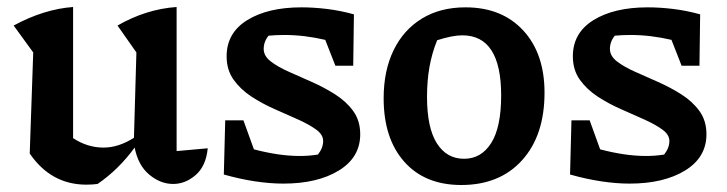

<svg xmlns="http://www.w3.org/2000/svg" viewBox="-20 -518 2078 549"><path d="M65 -79 75 -368 19 -445Q106 -492 189 -498V-123Q230 -96 276 -96Q319 -96 363 -124L370 -368L316 -445Q398 -492 485 -498V-86L574 -94Q569 -43 539.5 -17.5Q510 8 475 8Q439 8 407 -18.5Q375 -45 365 -96Q319 -33 259 8Q244 10 227 10Q126 10 65 -79Z M620 -19 624 -174H676L706 -91Q740 -82 773 -77Q806 -72 838 -72Q863 -72 889 -76Q904 -95 904 -115Q904 -133 884 -147.5Q864 -162 833 -176Q802 -190 766.5 -205.5Q731 -221 699.5 -241.5Q668 -262 648 -290Q628 -318 628 -357Q628 -424 687 -460.5Q746 -497 842 -497Q876 -497 914 -492.5Q952 -488 992 -477L990 -330H939L910 -404Q850 -418 793 -418Q770 -418 748 -416Q734 -399 734 -378Q734 -358 754 -342.5Q774 -327 805.5 -313Q837 -299 872 -283.5Q907 -268 938.5 -248Q970 -228 990 -200.5Q1010 -173 1010 -134Q1010 -68 949 -30.5Q888 7 790 7Q752 7 709 0.5Q666 -6 620 -19Z M1299 11Q1195 11 1136 -55.5Q1077 -122 1077 -237Q1077 -316 1105.5 -374.5Q1134 -433 1186.5 -465Q1239 -497 1311 -497Q1415 -497 1476 -431Q1537 -365 1537 -253Q1537 -131 1473 -60Q1409 11 1299 11ZM1307 -64Q1356 -64 1384.5 -109Q1413 -154 1413 -245Q1413 -417 1302 -417Q1274 -417 1230 -403Q1215 -366 1208 -326.5Q1201 -287 1201 -241Q1201 -153 1229 -108.5Q1257 -64 1307 -64Z M1610 -19 1614 -174H1666L1696 -91Q1730 -82 1763 -77Q1796 -72 1828 -72Q1853 -72 1879 -76Q1894 -95 1894 -115Q1894 -133 1874 -147.5Q1854 -162 1823 -176Q1792 -190 1756.5 -205.5Q1721 -221 1689.5 -241.5Q1658 -262 1638 -290Q1618 -318 1618 -357Q1618 -424 1677 -460.5Q1736 -497 1832 -497Q1866 -497 1904 -492.5Q1942 -488 1982 -477L1980 -330H1929L1900 -404Q1840 -418 1783 -418Q1760 -418 1738 -416Q1724 -399 1724 -378Q1724 -358 1744 -342.5Q1764 -327 1795.5 -313Q1827 -299 1862 -283.5Q1897 -268 1928.5 -248Q1960 -228 1980 -200.5Q2000 -173 2000 -134Q2000 -68 1939 -30.5Q1878 7 1780 7Q1742 7 1699 0.5Q1656 -6 1610 -19Z"/></svg>

Font: Piazzolla SemiBold
Style: Regular
Weight: 600
Designer: Juan Pablo del Peral
Foundry: Huerta Tipografica
Version: Version 1.330